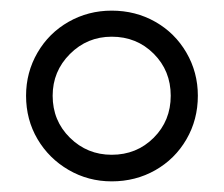

<svg xmlns="http://www.w3.org/2000/svg" viewBox="-20 -828 421 361"><path d="M190 -487Q146 -487 109 -508.5Q72 -530 50.5 -566.5Q29 -603 29 -648Q29 -692 50.5 -729Q72 -766 109 -787Q146 -808 190 -808Q235 -808 272 -787Q309 -766 330.5 -729Q352 -692 352 -648Q352 -603 330.5 -566Q309 -529 272 -508Q235 -487 190 -487ZM190 -537Q237 -537 269 -569Q301 -601 301 -648Q301 -695 269 -727Q237 -759 190 -759Q144 -759 111.5 -726.5Q79 -694 79 -648Q79 -601 111.5 -569Q144 -537 190 -537Z"/></svg>

Font: LinhAnh
Style: Regular
Weight: 400
Designer: Jeremy Tribby
Foundry: Tribby Type
Version: Version 1.408